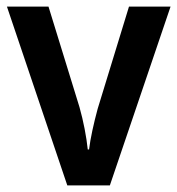

<svg xmlns="http://www.w3.org/2000/svg" viewBox="-20 -562 538 582"><path d="M184 0 1 -542H127L221 -237Q230 -205 236.5 -171.5Q243 -138 246 -109H250Q253 -134 260 -166.5Q267 -199 276 -232L371 -542H497L313 0Z"/></svg>

Font: Noto Sans Sinhala SemiCondensed SemiBold
Style: Regular
Weight: 600
Width: 4
Designer: Jelle Bosma - Monotype Design Team
Foundry: Monotype Imaging Inc.
Version: Version 2.006; ttfautohint (v1.8.4.7-5d5b)